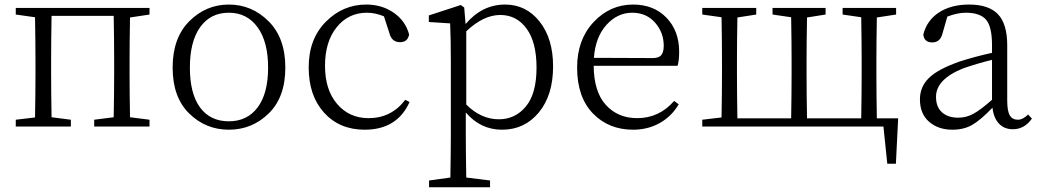

<svg xmlns="http://www.w3.org/2000/svg" viewBox="-20 -545 4478 827"><path d="M624 -482.4 540 -469.7Q538.1 -360.4 538.1 -284.2V-226.6Q538.1 -149.4 540 -40L624 -29.3V0H385.7V-29.3L469.7 -40Q471.7 -149.4 471.7 -226.6V-284.2Q471.7 -367.2 469.7 -476.6H202.1Q200.2 -367.2 200.2 -284.2V-226.6Q200.2 -149.4 202.1 -40L285.2 -29.3V0H47.9V-29.3L130.9 -39.1Q132.8 -150.4 132.8 -226.6V-284.2Q132.8 -361.3 130.9 -470.7L47.9 -482.4V-510.7H624Z M1137.2 -56.2Q1065.4 13.7 965.8 13.7Q866.2 13.7 794.9 -56.2Q723.6 -126 723.6 -253.9Q723.6 -381.8 795.4 -453.6Q867.2 -525.4 965.8 -525.4Q1064.5 -525.4 1136.7 -453.6Q1209 -381.8 1209 -253.9Q1209 -126 1137.2 -56.2ZM965.8 -22.5Q1044.9 -22.5 1089.8 -82.5Q1134.8 -142.6 1134.8 -253.9Q1134.8 -365.2 1089.4 -427.7Q1043.9 -490.2 965.8 -490.2Q886.7 -490.2 842.3 -428.2Q797.9 -366.2 797.9 -253.9Q797.9 -141.6 841.8 -82Q885.7 -22.5 965.8 -22.5Z M1725.6 -115.2 1744.1 -105.5Q1690.4 13.7 1550.8 13.7Q1442.4 13.7 1376 -59.6Q1309.6 -132.8 1309.6 -254.9Q1309.6 -377 1383.3 -451.2Q1457 -525.4 1557.6 -525.4Q1625 -525.4 1675.8 -490.2Q1726.6 -455.1 1742.2 -396.5Q1736.3 -363.3 1703.1 -363.3Q1667 -363.3 1657.2 -402.3L1633.8 -474.6Q1596.7 -490.2 1560.5 -490.2Q1480.5 -490.2 1430.2 -427.7Q1379.9 -365.2 1379.9 -261.7Q1379.9 -158.2 1432.1 -97.2Q1484.4 -36.1 1567.4 -36.1Q1666 -36.1 1725.6 -115.2Z M1988.3 -410.2V-94.7Q2051.8 -31.2 2128.9 -31.2Q2199.2 -31.2 2245.1 -86.4Q2291 -141.6 2291 -253.9Q2291 -363.3 2248 -421.9Q2205.1 -480.5 2134.8 -480.5Q2062.5 -480.5 1988.3 -410.2ZM1979.5 -512.7 1985.4 -441.4Q2056.6 -525.4 2155.3 -525.4Q2246.1 -525.4 2304.2 -452.1Q2362.3 -378.9 2362.3 -258.8Q2362.3 -134.8 2300.8 -60.5Q2239.3 13.7 2142.6 13.7Q2049.8 13.7 1986.3 -60.5V32.2Q1986.3 100.6 1988.3 219.7L2090.8 232.4V261.7H1828.1V232.4L1919.9 219.7Q1921.9 102.5 1921.9 34.2V-279.3Q1921.9 -373 1918.9 -444.3L1827.1 -450.2V-478.5L1964.8 -523.4Z M2538.1 -295.9 2792 -294.9Q2818.4 -294.9 2828.6 -308.1Q2838.9 -321.3 2838.9 -347.7Q2838.9 -405.3 2801.3 -447.8Q2763.7 -490.2 2703.1 -490.2Q2639.6 -490.2 2592.3 -438Q2544.9 -385.7 2538.1 -295.9ZM2898.4 -261.7H2537.1Q2538.1 -149.4 2589.8 -92.8Q2641.6 -36.1 2724.6 -36.1Q2819.3 -36.1 2883.8 -110.4L2903.3 -95.7Q2873 -43.9 2821.8 -15.1Q2770.5 13.7 2707 13.7Q2601.6 13.7 2533.7 -56.6Q2465.8 -127 2465.8 -253.9Q2465.8 -374 2536.6 -449.7Q2607.4 -525.4 2707 -525.4Q2795.9 -525.4 2850.6 -468.8Q2905.3 -412.1 2905.3 -322.3Q2905.3 -282.2 2898.4 -261.7Z M3756.8 -35.2H3848.6L3838.9 160.2H3801.8L3785.2 0H3004.9V-29.3L3087.9 -39.1Q3089.8 -150.4 3089.8 -226.6V-284.2Q3089.8 -361.3 3087.9 -470.7L3004.9 -482.4V-510.7H3237.3V-482.4L3156.2 -469.7Q3154.3 -360.4 3154.3 -284.2V-226.6Q3154.3 -144.5 3156.2 -35.2H3387.7Q3389.6 -144.5 3389.6 -226.6V-284.2Q3389.6 -361.3 3387.7 -470.7L3307.6 -482.4V-510.7H3536.1V-482.4L3456.1 -469.7Q3454.1 -360.4 3454.1 -284.2V-226.6Q3454.1 -144.5 3456.1 -35.2H3689.5Q3691.4 -144.5 3691.4 -226.6V-284.2Q3691.4 -361.3 3689.5 -470.7L3609.4 -482.4V-510.7H3839.8V-482.4L3756.8 -469.7Q3754.9 -360.4 3754.9 -284.2V-226.6Q3754.9 -144.5 3756.8 -35.2Z M4252.9 -115.2V-287.1Q4195.3 -273.4 4129.9 -251Q4011.7 -204.1 4011.7 -127.9Q4011.7 -84 4037.6 -61Q4063.5 -38.1 4107.4 -38.1Q4141.6 -38.1 4172.4 -54.7Q4203.1 -71.3 4252.9 -115.2ZM4408.2 -51.8 4424.8 -34.2Q4392.6 11.7 4342.8 11.7Q4305.7 11.7 4282.7 -12.7Q4259.8 -37.1 4254.9 -81.1Q4204.1 -28.3 4168 -7.3Q4131.8 13.7 4082 13.7Q4021.5 13.7 3981.9 -20.5Q3942.4 -54.7 3942.4 -117.2Q3942.4 -170.9 3981 -209Q4019.5 -247.1 4114.3 -280.3Q4181.6 -301.8 4252.9 -317.4V-349.6Q4252.9 -430.7 4227.1 -460.4Q4201.2 -490.2 4139.6 -490.2Q4104.5 -490.2 4060.5 -473.6L4040 -402.3Q4030.3 -362.3 3996.1 -362.3Q3960 -362.3 3957 -396.5Q3972.7 -458 4024.9 -491.7Q4077.1 -525.4 4154.3 -525.4Q4238.3 -525.4 4278.3 -483.9Q4318.4 -442.4 4318.4 -349.6V-112.3Q4318.4 -66.4 4329.6 -47.9Q4340.8 -29.3 4364.3 -29.3Q4385.7 -29.3 4408.2 -51.8Z"/></svg>

Font: GenYoMin TW TTF Light
Style: Regular
Weight: 300
Version: Version 1.300